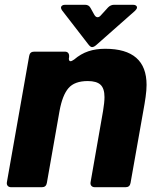

<svg xmlns="http://www.w3.org/2000/svg" viewBox="-20 -783 664 803"><path d="M176 -18Q173 0 155 0H27Q17 0 12 -6Q7 -12 9 -22L102 -549Q105 -567 123 -567H251Q261 -567 265.5 -561Q270 -555 269 -545V-544L268 -538Q268 -527 275 -527Q280 -527 290 -534Q318 -558 349.5 -568.5Q381 -579 420 -579Q593 -579 593 -428Q593 -406 589 -377.5Q585 -349 579 -317L526 -18Q523 0 505 0H377Q367 0 362 -6Q357 -12 359 -22L411 -319Q417 -355 417 -377Q417 -413 400.5 -428.5Q384 -444 347 -444Q292 -444 266.5 -414.5Q241 -385 229 -319ZM349 -598 240 -739Q235 -746 235 -751Q235 -756 239.5 -759.5Q244 -763 252 -763H336Q352 -763 359 -749L374 -722Q380 -711 388 -711Q395 -711 401 -718L432 -752Q443 -763 457 -763H536Q544 -763 548.5 -760Q553 -757 553 -752Q553 -746 545 -738L383 -595Q373 -586 365 -586Q358 -586 349 -598Z"/></svg>

Font: Open Sauce Two Black Italic
Style: Regular
Weight: 900
Italic angle: -10°
Designer: Alfredo Marco Pradil
Foundry: Creative Sauce Fz LLC
Version: Version 1.477